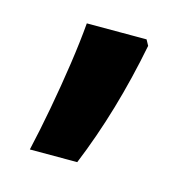

<svg xmlns="http://www.w3.org/2000/svg" viewBox="-53 -175 354 360"><g transform="rotate(15 123.5 5.0)"><path d="M191 -123 197 -112Q171 21 125 133H33Q42 94 50.5 48Q59 2 65.5 -42.5Q72 -87 75 -123Z"/></g></svg>

Font: Noto Sans Disp Cond SemBd
Style: Regular
Weight: 600
Width: 3
Designer: Monotype Design Team
Foundry: Monotype Imaging Inc.
Version: Version 2.000;GOOG;noto-source:20170915:90ef993387c0; ttfaut